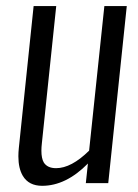

<svg xmlns="http://www.w3.org/2000/svg" viewBox="-20 -598 452 627"><path d="M117.7 8.8Q74.2 8.8 54.7 -23.4Q40 -47.9 40 -87.4Q40 -100.1 41.5 -114.7L89.8 -578.1H163.6L116.7 -129.9Q115.2 -116.7 115.2 -106Q115.2 -80.6 123 -67.4Q134.8 -48.8 163.1 -48.8Q212.9 -48.8 271 -106L320.8 -578.1H394L333.5 0H260.3L267.1 -64Q195.3 8.8 117.7 8.8Z"/></svg>

Font: Oswald
Style: Light
Weight: 300
Designer: Vernon Adams
Foundry: Vernon Adams
Version: 3.0; ttfautohint (v0.95.6-bc232) -l 8 -r 50 -G 200 -x 0 -w "